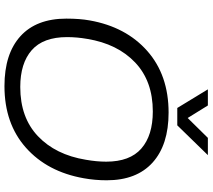

<svg xmlns="http://www.w3.org/2000/svg" viewBox="-64 -844 920 831"><g transform="rotate(90 395.5 -428.0)"><path d="M650.9 -868.2 522 -735.8H446.8L366.2 -868.2H436L490.2 -780.8L576.2 -868.2ZM352.1 12.2Q212.4 12.2 136.2 -56.9Q60.1 -126 60.1 -255.9Q60.1 -314 67.9 -356.9Q95.7 -513.7 200.2 -606Q304.7 -698.2 466.8 -698.2Q606.4 -698.2 683.1 -628.9Q759.8 -559.6 759.8 -430.2Q759.8 -379.4 751 -331.1Q723.1 -173.3 618.7 -80.6Q514.2 12.2 352.1 12.2ZM356 -56.2Q488.3 -56.2 568.8 -132.6Q649.4 -209 670.9 -339.8Q679.2 -386.7 679.2 -428.2Q679.2 -530.8 622.3 -580.3Q565.4 -629.9 461.9 -629.9Q330.6 -629.9 250 -553.5Q169.4 -477.1 147.9 -346.2Q140.1 -301.8 140.1 -258.8Q140.1 -155.3 196.8 -105.7Q253.4 -56.2 356 -56.2Z"/></g></svg>

Font: Archivo Light
Style: Italic
Weight: 300
Italic angle: -10°
Designer: Hector Gatti
Foundry: Omnibus-Type
Version: Version 2.001